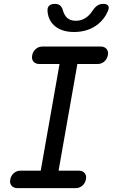

<svg xmlns="http://www.w3.org/2000/svg" viewBox="-20 -970 640 990"><path d="M282 -90H386Q406 -90 416.5 -77.5Q427 -65 423 -45Q419 -25 404.5 -12.5Q390 0 370 0H70Q50 0 39.5 -12.5Q29 -25 33 -45Q37 -65 51.5 -77.5Q66 -90 86 -90H190L287 -640H183Q163 -640 152.5 -652.5Q142 -665 146 -685Q150 -705 164.5 -717.5Q179 -730 199 -730H499Q519 -730 529.5 -717.5Q540 -705 536 -685Q532 -665 517.5 -652.5Q503 -640 483 -640H379ZM225 -915Q224 -932 234 -941Q244 -950 263 -950Q274 -950 281 -947Q288 -944 293 -939Q301 -930 304 -918Q307 -906 313 -895Q330 -863 371 -863Q412 -863 442 -895Q451 -905 458.5 -916.5Q466 -928 476 -937Q484 -943 492 -946.5Q500 -950 512 -950Q531 -950 537.5 -941Q544 -932 537 -915Q521 -874 485 -845Q434 -805 362 -805Q290 -805 253 -845Q227 -874 225 -915Z"/></svg>

Font: Maple Mono Normal NL
Style: Italic
Weight: 400
Italic angle: -10°
Monospace: yes
Designer: subframe7536
Version: Version 7.000